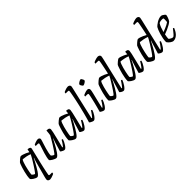

<svg xmlns="http://www.w3.org/2000/svg" viewBox="207 -2102 3605 3605"><g transform="rotate(-45 2009.0 -300.0)"><path d="M296 200Q274 200 257.5 188Q241 176 241 154Q241 150 244 132.5Q247 115 254 89L340 -228Q348 -255 355 -275Q362 -295 366 -301L361 -304Q344 -270 322 -229Q300 -188 277 -147.5Q254 -107 231.5 -73.5Q209 -40 189 -20Q169 0 154 0Q138 0 117.5 -9Q97 -18 77.5 -31Q58 -44 45 -56.5Q32 -69 30 -75Q29 -111 36.5 -155.5Q44 -200 55.5 -245.5Q67 -291 79 -329.5Q91 -368 101 -393.5Q111 -419 114 -423Q120 -430 133 -442.5Q146 -455 161.5 -468.5Q177 -482 191 -491Q205 -500 213 -500Q231 -500 259 -491.5Q287 -483 319 -469Q351 -455 379 -438L391 -500Q399 -500 410.5 -499Q422 -498 433 -494Q444 -490 451 -482.5Q458 -475 458 -462Q458 -459 457.5 -453.5Q457 -448 455 -442Q448 -411 437 -365.5Q426 -320 413 -266.5Q400 -213 387 -157.5Q374 -102 362.5 -50.5Q351 1 342.5 43.5Q334 86 330 112Q329 123 335 128Q341 133 351 133H412Q412 140 410.5 149.5Q409 159 407 165Q392 172 372 180Q352 188 331.5 194Q311 200 296 200ZM163 -74Q167 -74 181.5 -92Q196 -110 216.5 -140Q237 -170 260 -206Q283 -242 305 -278Q327 -314 344 -345Q361 -376 369 -394Q325 -411 279.5 -420Q234 -429 195 -432Q183 -419 171 -387.5Q159 -356 148 -315Q137 -274 128 -232.5Q119 -191 113.5 -159Q108 -127 108 -114Q113 -105 124 -95.5Q135 -86 146.5 -80Q158 -74 163 -74Z M664 0Q650 0 628.5 -8.5Q607 -17 586 -29.5Q565 -42 550.5 -54Q536 -66 534 -72Q534 -100 542.5 -141Q551 -182 565 -227Q579 -272 592.5 -312.5Q606 -353 615 -382Q624 -411 624 -420Q624 -429 617.5 -432.5Q611 -436 599 -436H544Q544 -444 546.5 -453.5Q549 -463 550 -467Q569 -476 589.5 -483.5Q610 -491 628 -495.5Q646 -500 659 -500Q679 -500 692.5 -488.5Q706 -477 706 -459Q706 -451 697 -423Q688 -395 675 -354.5Q662 -314 649 -269.5Q636 -225 627 -182.5Q618 -140 618 -109Q630 -95 648 -83.5Q666 -72 674 -72Q680 -72 697.5 -95Q715 -118 740 -155Q765 -192 791.5 -235Q818 -278 841.5 -318.5Q865 -359 880 -387Q884 -409 887.5 -441Q891 -473 893 -500Q916 -500 933 -496Q950 -492 959.5 -481.5Q969 -471 969 -454Q969 -438 957.5 -384.5Q946 -331 925.5 -250Q905 -169 880 -66L891 -59Q901 -69 916.5 -89.5Q932 -110 947.5 -134Q963 -158 972 -176Q981 -176 987.5 -172.5Q994 -169 996 -164Q990 -142 976.5 -114.5Q963 -87 946 -60.5Q929 -34 911.5 -17Q894 0 879 0Q866 0 847.5 -7.5Q829 -15 814 -25Q799 -35 796 -42L849 -218Q858 -247 866 -269.5Q874 -292 879 -301L874 -304Q856 -270 834.5 -229Q813 -188 790 -147.5Q767 -107 744 -73.5Q721 -40 700.5 -20Q680 0 664 0Z M1178 0Q1163 0 1143 -9Q1123 -18 1104 -31Q1085 -44 1072 -56.5Q1059 -69 1057 -75Q1057 -112 1064.5 -157Q1072 -202 1083.5 -247Q1095 -292 1107 -330.5Q1119 -369 1128.5 -394Q1138 -419 1141 -423Q1147 -430 1160 -442.5Q1173 -455 1189 -468.5Q1205 -482 1219 -491Q1233 -500 1241 -500Q1259 -500 1286.5 -491.5Q1314 -483 1346.5 -468.5Q1379 -454 1408 -437L1414 -500Q1450 -500 1467 -489Q1484 -478 1484 -454Q1484 -438 1472.5 -385Q1461 -332 1440.5 -250.5Q1420 -169 1395 -66L1406 -59Q1416 -69 1430.5 -89Q1445 -109 1460.5 -132.5Q1476 -156 1487 -176Q1496 -176 1502.5 -172Q1509 -168 1511 -164Q1505 -143 1491.5 -115Q1478 -87 1461 -61Q1444 -35 1426 -17.5Q1408 0 1393 0Q1381 0 1362.5 -7.5Q1344 -15 1329 -25Q1314 -35 1311 -42L1364 -218Q1370 -238 1376 -255Q1382 -272 1386.5 -284.5Q1391 -297 1394 -301L1388 -304Q1371 -270 1349.5 -229Q1328 -188 1304 -147.5Q1280 -107 1257.5 -73.5Q1235 -40 1214.5 -20Q1194 0 1178 0ZM1190 -71Q1194 -71 1209 -89Q1224 -107 1244.5 -137.5Q1265 -168 1288.5 -204Q1312 -240 1334 -276.5Q1356 -313 1373.5 -344Q1391 -375 1399 -394Q1356 -410 1309.5 -419.5Q1263 -429 1222 -432Q1211 -419 1199 -387Q1187 -355 1175.5 -313.5Q1164 -272 1155 -230Q1146 -188 1140.5 -155.5Q1135 -123 1135 -110Q1144 -96 1163 -83.5Q1182 -71 1190 -71Z M1654 0Q1641 0 1621.5 -7.5Q1602 -15 1586 -25Q1570 -35 1566 -42Q1570 -55 1577.5 -80Q1585 -105 1594 -138.5Q1603 -172 1613.5 -210.5Q1624 -249 1633 -288Q1646 -339 1659 -394Q1672 -449 1683 -502Q1694 -555 1703 -600Q1712 -645 1717 -676.5Q1722 -708 1722 -719Q1722 -729 1716 -732.5Q1710 -736 1699 -736H1639Q1639 -743 1641 -753Q1643 -763 1645 -767Q1662 -775 1682 -782.5Q1702 -790 1721 -795Q1740 -800 1755 -800Q1778 -800 1794.5 -788Q1811 -776 1811 -754Q1811 -752 1807.5 -732.5Q1804 -713 1798 -690L1655 -66L1666 -59Q1676 -69 1692 -89.5Q1708 -110 1724.5 -134Q1741 -158 1752 -176Q1759 -176 1766 -172.5Q1773 -169 1775 -164Q1769 -143 1755.5 -115Q1742 -87 1724 -61Q1706 -35 1687.5 -17.5Q1669 0 1654 0Z M1931 0Q1918 0 1899.5 -7.5Q1881 -15 1866 -25Q1851 -35 1848 -42Q1852 -54 1860 -83Q1868 -112 1878.5 -151Q1889 -190 1899 -231.5Q1909 -273 1918 -311.5Q1927 -350 1932.5 -378Q1938 -406 1938 -417Q1938 -428 1931 -432Q1924 -436 1912 -436H1858Q1858 -445 1860.5 -454Q1863 -463 1865 -467Q1881 -474 1901 -482Q1921 -490 1940 -495Q1959 -500 1973 -500Q1996 -500 2008.5 -488Q2021 -476 2021 -454Q2021 -445 2017 -422.5Q2013 -400 2004.5 -366Q1996 -332 1985 -287Q1974 -242 1960.5 -187Q1947 -132 1932 -66L1942 -59Q1952 -69 1967.5 -89.5Q1983 -110 1998.5 -134Q2014 -158 2024 -176Q2033 -176 2039.5 -172Q2046 -168 2048 -164Q2042 -143 2029 -115Q2016 -87 1998.5 -60.5Q1981 -34 1963.5 -17Q1946 0 1931 0ZM1984 -606Q1976 -606 1966 -617.5Q1956 -629 1948.5 -644Q1941 -659 1941 -670Q1941 -678 1951 -688Q1961 -698 1975 -706.5Q1989 -715 2002.5 -721Q2016 -727 2023 -727Q2032 -727 2041 -715Q2050 -703 2057 -687.5Q2064 -672 2064 -661Q2064 -653 2054.5 -643.5Q2045 -634 2031.5 -625.5Q2018 -617 2005 -611.5Q1992 -606 1984 -606Z M2235 0Q2220 0 2200.5 -9Q2181 -18 2162 -31Q2143 -44 2130 -56.5Q2117 -69 2115 -75Q2114 -111 2121.5 -155.5Q2129 -200 2140.5 -245.5Q2152 -291 2164 -329.5Q2176 -368 2186 -393.5Q2196 -419 2199 -423Q2205 -430 2218 -442.5Q2231 -455 2246.5 -468.5Q2262 -482 2276 -491Q2290 -500 2298 -500Q2316 -500 2344 -491.5Q2372 -483 2404 -468.5Q2436 -454 2465 -437Q2468 -449 2474.5 -477.5Q2481 -506 2488.5 -543.5Q2496 -581 2503.5 -617.5Q2511 -654 2515.5 -681.5Q2520 -709 2520 -717Q2520 -726 2514.5 -731Q2509 -736 2498 -736H2431Q2431 -744 2433.5 -753.5Q2436 -763 2438 -767Q2454 -775 2475 -782.5Q2496 -790 2517 -795Q2538 -800 2552 -800Q2575 -800 2591.5 -788Q2608 -776 2608 -754Q2608 -751 2605 -733.5Q2602 -716 2596 -690L2450 -65L2461 -58Q2471 -68 2487 -89Q2503 -110 2520 -134Q2537 -158 2548 -177Q2557 -177 2563.5 -172.5Q2570 -168 2572 -164Q2565 -143 2550.5 -115Q2536 -87 2518 -61Q2500 -35 2481.5 -17.5Q2463 0 2448 0Q2438 0 2425 -4.5Q2412 -9 2400 -16.5Q2388 -24 2379.5 -31Q2371 -38 2369 -43L2427 -233Q2434 -256 2440.5 -276Q2447 -296 2451 -301L2446 -304Q2429 -270 2407 -229Q2385 -188 2361.5 -147.5Q2338 -107 2315 -73.5Q2292 -40 2271.5 -20Q2251 0 2235 0ZM2248 -74Q2252 -74 2267 -92Q2282 -110 2302.5 -140Q2323 -170 2346 -206Q2369 -242 2391.5 -278Q2414 -314 2431.5 -345Q2449 -376 2457 -394Q2413 -410 2366.5 -419.5Q2320 -429 2280 -432Q2268 -419 2256 -387.5Q2244 -356 2233 -315Q2222 -274 2213 -232.5Q2204 -191 2198.5 -159Q2193 -127 2193 -114Q2198 -105 2209 -95.5Q2220 -86 2231.5 -80Q2243 -74 2248 -74Z M2748 0Q2733 0 2713 -9Q2693 -18 2674 -31Q2655 -44 2642 -56.5Q2629 -69 2627 -75Q2627 -112 2634.5 -157Q2642 -202 2653.5 -247Q2665 -292 2677 -330.5Q2689 -369 2698.5 -394Q2708 -419 2711 -423Q2717 -430 2730 -442.5Q2743 -455 2759 -468.5Q2775 -482 2789 -491Q2803 -500 2811 -500Q2829 -500 2856.5 -491.5Q2884 -483 2916.5 -468.5Q2949 -454 2978 -437L2984 -500Q3020 -500 3037 -489Q3054 -478 3054 -454Q3054 -438 3042.5 -385Q3031 -332 3010.5 -250.5Q2990 -169 2965 -66L2976 -59Q2986 -69 3000.5 -89Q3015 -109 3030.5 -132.5Q3046 -156 3057 -176Q3066 -176 3072.5 -172Q3079 -168 3081 -164Q3075 -143 3061.5 -115Q3048 -87 3031 -61Q3014 -35 2996 -17.5Q2978 0 2963 0Q2951 0 2932.5 -7.5Q2914 -15 2899 -25Q2884 -35 2881 -42L2934 -218Q2940 -238 2946 -255Q2952 -272 2956.5 -284.5Q2961 -297 2964 -301L2958 -304Q2941 -270 2919.5 -229Q2898 -188 2874 -147.5Q2850 -107 2827.5 -73.5Q2805 -40 2784.5 -20Q2764 0 2748 0ZM2760 -71Q2764 -71 2779 -89Q2794 -107 2814.5 -137.5Q2835 -168 2858.5 -204Q2882 -240 2904 -276.5Q2926 -313 2943.5 -344Q2961 -375 2969 -394Q2926 -410 2879.5 -419.5Q2833 -429 2792 -432Q2781 -419 2769 -387Q2757 -355 2745.5 -313.5Q2734 -272 2725 -230Q2716 -188 2710.5 -155.5Q2705 -123 2705 -110Q2714 -96 2733 -83.5Q2752 -71 2760 -71Z M3261 0Q3246 0 3226.5 -9Q3207 -18 3188 -31Q3169 -44 3156 -56.5Q3143 -69 3141 -75Q3140 -111 3147.5 -155.5Q3155 -200 3166.5 -245.5Q3178 -291 3190 -329.5Q3202 -368 3212 -393.5Q3222 -419 3225 -423Q3231 -430 3244 -442.5Q3257 -455 3272.5 -468.5Q3288 -482 3302 -491Q3316 -500 3324 -500Q3342 -500 3370 -491.5Q3398 -483 3430 -468.5Q3462 -454 3491 -437Q3494 -449 3500.5 -477.5Q3507 -506 3514.5 -543.5Q3522 -581 3529.5 -617.5Q3537 -654 3541.5 -681.5Q3546 -709 3546 -717Q3546 -726 3540.5 -731Q3535 -736 3524 -736H3457Q3457 -744 3459.5 -753.5Q3462 -763 3464 -767Q3480 -775 3501 -782.5Q3522 -790 3543 -795Q3564 -800 3578 -800Q3601 -800 3617.5 -788Q3634 -776 3634 -754Q3634 -751 3631 -733.5Q3628 -716 3622 -690L3476 -65L3487 -58Q3497 -68 3513 -89Q3529 -110 3546 -134Q3563 -158 3574 -177Q3583 -177 3589.5 -172.5Q3596 -168 3598 -164Q3591 -143 3576.5 -115Q3562 -87 3544 -61Q3526 -35 3507.5 -17.5Q3489 0 3474 0Q3464 0 3451 -4.5Q3438 -9 3426 -16.5Q3414 -24 3405.5 -31Q3397 -38 3395 -43L3453 -233Q3460 -256 3466.5 -276Q3473 -296 3477 -301L3472 -304Q3455 -270 3433 -229Q3411 -188 3387.5 -147.5Q3364 -107 3341 -73.5Q3318 -40 3297.5 -20Q3277 0 3261 0ZM3274 -74Q3278 -74 3293 -92Q3308 -110 3328.5 -140Q3349 -170 3372 -206Q3395 -242 3417.5 -278Q3440 -314 3457.5 -345Q3475 -376 3483 -394Q3439 -410 3392.5 -419.5Q3346 -429 3306 -432Q3294 -419 3282 -387.5Q3270 -356 3259 -315Q3248 -274 3239 -232.5Q3230 -191 3224.5 -159Q3219 -127 3219 -114Q3224 -105 3235 -95.5Q3246 -86 3257.5 -80Q3269 -74 3274 -74Z M3768 0Q3758 0 3742.5 -7Q3727 -14 3710 -26Q3693 -38 3678.5 -53Q3664 -68 3655 -84Q3655 -129 3664 -177.5Q3673 -226 3686.5 -270.5Q3700 -315 3714.5 -350Q3729 -385 3740 -402Q3749 -412 3769 -428.5Q3789 -445 3815.5 -461.5Q3842 -478 3872 -489Q3902 -500 3932 -500Q3947 -500 3967 -489Q3987 -478 4002 -464Q4017 -450 4018 -441Q4015 -420 4007.5 -396.5Q4000 -373 3990 -352.5Q3980 -332 3971 -319Q3953 -301 3916.5 -279.5Q3880 -258 3834.5 -238Q3789 -218 3743 -201Q3737 -170 3733.5 -144.5Q3730 -119 3729 -101Q3735 -90 3749.5 -80Q3764 -70 3781 -63Q3798 -56 3811 -56Q3820 -56 3830.5 -63.5Q3841 -71 3855 -86.5Q3869 -102 3887 -124.5Q3905 -147 3929 -177Q3937 -176 3942.5 -172.5Q3948 -169 3950 -164Q3940 -139 3924.5 -110.5Q3909 -82 3886.5 -57Q3864 -32 3834.5 -16Q3805 0 3768 0ZM3754 -252Q3787 -264 3821 -278Q3855 -292 3884.5 -307.5Q3914 -323 3933 -337Q3935 -347 3936 -358Q3937 -369 3937 -378Q3938 -394 3938 -409.5Q3938 -425 3934 -436Q3924 -438 3914 -439Q3904 -440 3895 -440Q3874 -440 3856 -435.5Q3838 -431 3823 -424Q3802 -394 3784.5 -347.5Q3767 -301 3754 -252Z"/></g></svg>

Font: Texturina Medium 12pt Light
Style: Italic
Weight: 300
Italic angle: -11°
Version: Version 1.002